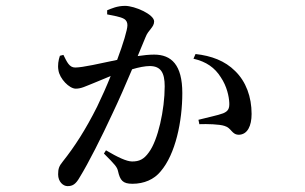

<svg xmlns="http://www.w3.org/2000/svg" viewBox="-20 -587 1040 654"><path d="M639 -387C683 -377 712 -356 732 -324C753 -293 760 -258 761 -237C762 -217 757 -208 740 -201C722 -194 686 -187 656 -179L659 -164C685 -165 728 -164 745 -158C769 -151 769 -128 794 -128C823 -129 837 -158 837 -199C837 -257 818 -309 781 -345C746 -380 700 -397 646 -403ZM345 -538C365 -534 390 -530 402 -523C411 -518 414 -510 414 -501C414 -486 400 -439 379 -383C321 -371 262 -357 236 -357C216 -357 208 -376 196 -400L184 -397C179 -382 176 -365 179 -348C183 -319 216 -285 238 -285C257 -285 271 -293 299 -304L357 -328C343 -293 327 -257 311 -224C271 -144 233 -86 194 -37C181 -21 178 -12 178 7C178 32 195 47 210 47C227 47 238 41 252 16C281 -31 326 -120 363 -200C384 -244 409 -301 430 -351C453 -358 475 -362 490 -362C528 -362 541 -339 541 -293C541 -213 518 -109 487 -68C470 -44 454 -37 430 -37C411 -37 380 -52 341 -75L334 -64C372 -26 379 -18 382 -4C389 27 398 39 431 39C471 39 505 24 527 -3C578 -62 601 -174 601 -270C601 -366 564 -401 505 -401C489 -401 468 -399 449 -396L476 -461C485 -485 505 -494 505 -514C505 -538 439 -567 406 -567C379 -567 360 -558 345 -552Z"/></svg>

Font: Noto Serif CJK SC Medium
Style: Regular
Weight: 500
Designer: Ryoko NISHIZUKA 西塚涼子 (kana & ideographs); Frank Grießhammer (Latin, Greek & Cyrillic); Wenlong ZHANG 张文龙 (bopomofo); San
Foundry: Adobe
Version: Version 2.001;hotconv 1.1.0;makeotfexe 2.6.0